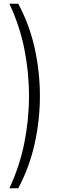

<svg xmlns="http://www.w3.org/2000/svg" viewBox="-20 -800 322 1020"><path d="M77 200Q137 87 164.5 -38Q192 -163 192 -290Q192 -418 164.5 -543Q137 -668 77 -780H30Q84 -665 109 -541.5Q134 -418 134 -290Q134 -163 109 -39.5Q84 84 30 200Z"/></svg>

Font: Jost Light
Style: Regular
Weight: 300
Version: Version 3.710